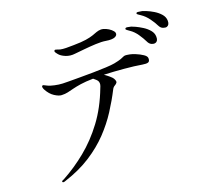

<svg xmlns="http://www.w3.org/2000/svg" viewBox="-119 -956 1238 1139"><g transform="rotate(-15 500.0 -386.5)"><path d="M760 -743Q766 -742 785.5 -735Q805 -728 828.5 -716Q852 -704 869.5 -686.5Q887 -669 889 -646Q892 -619 874 -612Q865 -608 850.5 -612.5Q836 -617 826 -635Q815 -654 793.5 -680.5Q772 -707 746 -721Q738 -726 730 -730.5Q722 -735 724 -740Q726 -746 736.5 -745.5Q747 -745 760 -743ZM847 -815Q853 -814 873 -808Q893 -802 916.5 -790.5Q940 -779 958 -762Q976 -745 979 -722Q982 -695 965 -687Q956 -683 941 -687Q926 -691 916 -708Q905 -727 882.5 -753Q860 -779 834 -793Q826 -798 818 -802Q810 -806 811 -811Q812 -817 823 -816.5Q834 -816 847 -815ZM583 -773Q595 -774 612.5 -768Q630 -762 644 -752Q658 -742 662 -732Q667 -716 649.5 -706.5Q632 -697 593 -700Q568 -702 530.5 -697Q493 -692 456.5 -685Q420 -678 398 -674Q366 -667 338 -676Q310 -685 297 -699Q286 -710 283.5 -715.5Q281 -721 285 -725Q288 -729 299 -725.5Q310 -722 318 -721Q333 -719 354.5 -720.5Q376 -722 402 -725Q452 -730 480 -737Q508 -744 524.5 -751.5Q541 -759 553.5 -765Q566 -771 583 -773ZM148 40Q131 49 127 41Q126 36 131 33.5Q136 31 141 28Q215 -21 282.5 -86.5Q350 -152 403.5 -238.5Q457 -325 489 -438Q493 -449 494 -458.5Q495 -468 491 -477Q488 -484 479 -491Q470 -498 462 -503Q414 -498 383.5 -490.5Q353 -483 333 -476Q313 -469 296 -463.5Q279 -458 257 -457Q240 -456 213 -470Q186 -484 165 -516Q161 -522 158.5 -530Q156 -538 162 -542Q165 -544 174.5 -539.5Q184 -535 191 -533Q204 -528 230.5 -524.5Q257 -521 280 -522Q287 -522 316 -524.5Q345 -527 386.5 -530.5Q428 -534 472 -538.5Q516 -543 552.5 -548Q589 -553 607 -558Q638 -567 650.5 -573Q663 -579 668.5 -582.5Q674 -586 681 -587Q688 -588 709 -586Q722 -585 746 -577.5Q770 -570 790 -559Q810 -548 811 -535Q813 -516 802 -511Q791 -506 767 -508Q720 -512 654 -512Q588 -512 530 -509Q546 -500 561.5 -489Q577 -478 582 -471Q594 -453 590 -445Q586 -437 576 -430.5Q566 -424 561 -411Q536 -349 502.5 -285.5Q469 -222 421.5 -162.5Q374 -103 307 -51Q240 1 148 40Z"/></g></svg>

Font: Shippori Mincho TTF
Style: Regular
Weight: 400
Version: Version 2.100